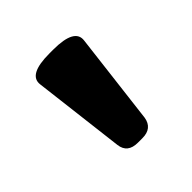

<svg xmlns="http://www.w3.org/2000/svg" viewBox="-83 -764 359 359"><g transform="rotate(-45 96.0 -584.5)"><path d="M90 -467Q63 -467 60 -491L38 -673Q34 -702 91 -702H101Q158 -702 154 -673L132 -491Q128 -467 102 -467Z"/></g></svg>

Font: Asap SemiBold
Style: Regular
Weight: 600
Designer: Pablo Cosgaya
Foundry: Omnibus-Type
Version: Version 3.001; ttfautohint (v1.8.3)